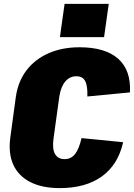

<svg xmlns="http://www.w3.org/2000/svg" viewBox="-20 -955 688 987"><path d="M287 12Q197 12 136 -19Q75 -50 48.5 -108Q22 -166 33 -248L61 -454Q72 -535 115.5 -592.5Q159 -650 229 -681Q299 -712 389 -712Q521 -712 587.5 -653Q654 -594 648 -480L429 -459Q431 -513 418 -538Q405 -563 372 -563Q339 -563 316 -536.5Q293 -510 285 -459L255 -242Q248 -189 263 -163Q278 -137 312 -137Q346 -137 366.5 -164Q387 -191 399 -245L613 -224Q587 -108 503.5 -48Q420 12 287 12ZM539 -935 515 -764H288L312 -935Z"/></svg>

Font: Pathway Extreme Condensed Black
Style: Italic
Weight: 900
Width: 3
Italic angle: -8°
Version: Version 1.001;gftools[0.9.26]